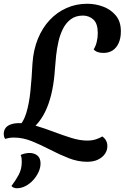

<svg xmlns="http://www.w3.org/2000/svg" viewBox="-67 -704 664 1023"><path d="M85 -3 24 -21Q57 -50 72.5 -100Q88 -150 95 -218Q102 -286 106 -366Q111 -439 135 -497.5Q159 -556 198 -597.5Q237 -639 288 -661.5Q339 -684 398 -684Q442 -684 483 -668.5Q524 -653 550.5 -621Q577 -589 577 -537Q577 -500 565 -474Q553 -448 532.5 -435Q512 -422 484 -422Q448 -422 432 -441Q442 -456 448 -479Q454 -502 454 -527Q454 -579 430.5 -600Q407 -621 375 -621Q337 -621 311 -602Q285 -583 269 -551.5Q253 -520 244.5 -482.5Q236 -445 232 -407.5Q228 -370 226 -340Q222 -277 211.5 -225Q201 -173 183.5 -130.5Q166 -88 141.5 -56.5Q117 -25 85 -3ZM23 299Q14 299 6.5 296Q-1 293 -6 287Q16 258 32.5 227.5Q49 197 49 158Q49 148 48 139.5Q47 131 43 122Q52 117 65.5 114Q79 111 90 111Q115 111 132 124.5Q149 138 149 167Q149 190 138 213.5Q127 237 109 256.5Q91 276 68.5 287.5Q46 299 23 299ZM397 158Q348 158 298.5 138.5Q249 119 200 93.5Q151 68 103 48.5Q55 29 8 29Q-9 29 -19 31Q-29 33 -40 36Q-47 24 -47 9Q-47 -8 -38 -21Q-29 -34 -10 -41Q9 -48 36 -48Q77 -48 124 -34Q171 -20 218.5 -2Q266 16 312 30.5Q358 45 398 45Q423 45 443.5 38.5Q464 32 478 23Q490 31 497.5 44Q505 57 505 75Q505 96 493 114.5Q481 133 457 145.5Q433 158 397 158Z"/></svg>

Font: Sansita Swashed Light
Style: Regular
Weight: 400
Version: Version 1.003